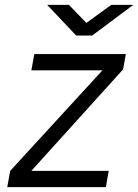

<svg xmlns="http://www.w3.org/2000/svg" viewBox="-20 -769 568 789"><path d="M9.8 0 22 -66.9 400.9 -480H108.9L121.1 -546.9H497.1L485.8 -483.9L108.9 -66.9H426.8L415 0ZM293 -623 173.8 -749H263.2L335 -674.8L437 -749H527.8L358.9 -623Z"/></svg>

Font: Involve
Style: Italic
Weight: 400
Italic angle: -10.5°
Designer: Stefan Peev
Foundry: Context Ltd.
Version: Version 1.001